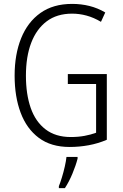

<svg xmlns="http://www.w3.org/2000/svg" viewBox="-20 -744 630 985"><path d="M328 -364H528V-27Q484 -8 435.5 1Q387 10 337 10Q242 10 179.5 -36.5Q117 -83 86 -165.5Q55 -248 55 -356Q55 -465 88.5 -548Q122 -631 187.5 -677.5Q253 -724 350 -724Q396 -724 438.5 -713.5Q481 -703 520 -680L498 -632Q461 -654 424 -664Q387 -674 350 -674Q272 -674 219.5 -634.5Q167 -595 140 -524Q113 -453 113 -356Q113 -261 137.5 -190.5Q162 -120 213.5 -80.5Q265 -41 343 -41Q381 -41 413.5 -47Q446 -53 473 -63V-313H328ZM378 70Q369 105 351.5 147Q334 189 313 221H282V211Q289 194 297.5 166.5Q306 139 312.5 110Q319 81 321 61H378Z"/></svg>

Font: Noto Sans Lao UI Cond Light
Style: Regular
Weight: 300
Width: 3
Designer: Monotype Design Team
Foundry: Monotype Imaging Inc.
Version: Version 2.000; ttfautohint (v1.8.4.7-5d5b)